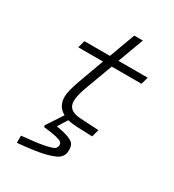

<svg xmlns="http://www.w3.org/2000/svg" viewBox="-212 -757 1037 1143"><g transform="rotate(30 307.0 -186.0)"><path d="M248 -19Q192.9 -48.3 192.9 -116.2Q192.9 -152.8 221.2 -231.9L286.1 -410.2H116.2L129.9 -460H305.2L370.1 -637.2H429.2L363.8 -460H564.9L550.8 -410.2H346.2L275.9 -220.2Q252.9 -155.8 252.9 -121.1Q252.9 -86.4 274.9 -69.3Q296.9 -52.2 341.8 -49.8L466.8 -43L453.1 7.8L348.1 3.9Q310.5 2.4 282.2 -4.9L241.2 61Q298.8 70.3 328.1 82.3Q357.4 94.2 366.2 108.2Q375 122.1 375 146Q375 162.1 372.3 172.6Q369.6 183.1 360.1 195.6Q350.6 208 331.3 217Q312 226.1 280.5 235.4Q249 244.6 200 251.7Q150.9 258.8 84 265.1V215.8Q184.6 206.5 234.6 196.5Q284.7 186.5 297.9 176.8Q311 167 311 149.9Q311 137.2 301.3 129.6Q291.5 122.1 262.7 115.5Q233.9 108.9 178.2 103L174.8 92.8Z"/></g></svg>

Font: IntelOne Mono Light
Style: Italic
Weight: 300
Italic angle: -16°
Designer: Fred Shallcrass
Foundry: Frere-Jones Type LLC
Version: Version 1.200;hotconv 1.1.0;makeotfexe 2.6.0;FJTRelease1.2